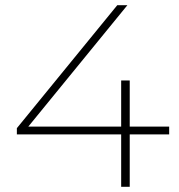

<svg xmlns="http://www.w3.org/2000/svg" viewBox="-20 -720 688 740"><path d="M45 -202V-226L432 -700H471L89 -232H447V-410H480V-232H632V-202H480V0H447V-202Z"/></svg>

Font: Montserrat Thin ExtraLight
Style: Regular
Weight: 250
Version: Version 9.000